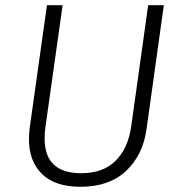

<svg xmlns="http://www.w3.org/2000/svg" viewBox="-20 -705 689 736"><path d="M542 -212Q528 -110 463 -49.5Q398 11 289 11Q191 11 141 -38Q91 -87 91 -171Q91 -192 94 -216L160 -685H220L154 -217Q151 -195 151 -174Q151 -41 291 -41Q375 -41 423 -88.5Q471 -136 483 -221L548 -685H608Z"/></svg>

Font: FiraGO Light
Style: Italic
Weight: 300
Italic angle: -8°
Designer: bBox Type GmbH
Foundry: bBox Type GmbH
Version: Version 1.001